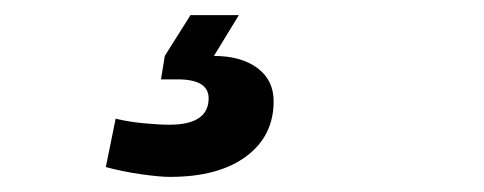

<svg xmlns="http://www.w3.org/2000/svg" viewBox="-20 -31 640 254"><path d="M205 203Q191 203 166.5 199.5Q142 196 120 190L133 126Q149 130 169.5 132Q190 134 204 134Q256 134 256 99Q256 74 215 74H193L198 43L232 -11H296L263 43Q299 43 320.5 59Q342 75 342 103Q342 149 305.5 176Q269 203 205 203Z"/></svg>

Font: Gantari
Style: Bold Italic
Weight: 700
Italic angle: -10°
Designer: Anugrah Pasau
Foundry: Lafontype
Version: Version 1.000; ttfautohint (v1.8.4.7-5d5b)